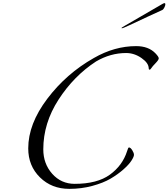

<svg xmlns="http://www.w3.org/2000/svg" viewBox="-20 -1180 1074 1224"><path d="M928 -744Q928 -778 882 -810Q836 -842 784 -842Q684 -842 592 -788Q451 -696 353.5 -545.5Q256 -395 256 -228Q256 -136 313 -72Q370 -8 456 -8Q600 -8 680.5 -66.5Q761 -125 790 -216Q797 -240 802 -240Q812 -240 823 -222.5Q834 -205 834 -193Q834 -181 818 -156Q802 -131 767 -100Q732 -69 685.5 -41.5Q639 -14 569 5Q499 24 422 24Q309 24 234.5 -49.5Q160 -123 160 -234Q160 -390 281.5 -550.5Q403 -711 578 -810Q710 -886 848 -886Q927 -886 971 -840Q992 -818 992 -808Q992 -798 971.5 -777Q951 -756 945 -746Q939 -736 933.5 -736Q928 -736 928 -744ZM776 -1016 1014 -1154Q1023 -1160 1030 -1160Q1034 -1160 1034 -1152Q1034 -1144 1027.5 -1131.5Q1021 -1119 1014 -1116Q982 -1102 918 -1072Q766 -1000 760 -1000Q754 -1000 754 -1001.5Q754 -1003 776 -1016Z"/></svg>

Font: Miama
Style: Regular
Weight: 400
Italic angle: 16.5°
Designer: Linus Romer
Foundry: Linus Romer
Version: 0.32